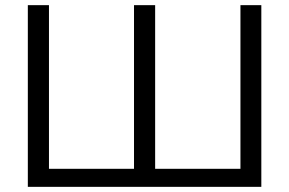

<svg xmlns="http://www.w3.org/2000/svg" viewBox="-20 -725 1122 745"><path d="M88 0V-705H170V-70H500V-705H582V-70H913V-705H994V0Z"/></svg>

Font: Mulish
Style: Regular
Weight: 400
Designer: Vernon Adams
Foundry: Vernon Adams
Version: Version 3.603; ttfautohint (v1.8.3)